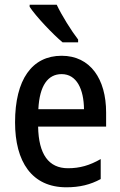

<svg xmlns="http://www.w3.org/2000/svg" viewBox="-20 -786 511 816"><path d="M221 -766H106V-757C132 -717 205 -640 246 -606H312V-618C284 -654 242 -721 221 -766ZM242 -549C116 -549 44 -448 44 -266C44 -99 115 10 262 10C318 10 364 -1 408 -25V-110C361 -83 319 -71 269 -71C187 -71 144 -130 142 -248H431V-308C431 -450 364 -549 242 -549ZM242 -471C306 -471 336 -407 337 -322H143C148 -423 184 -471 242 -471Z"/></svg>

Font: Noto Sans Sinhala Condensed Medium
Style: Regular
Weight: 500
Width: 3
Designer: Jelle Bosma - Monotype Design Team
Foundry: Monotype Imaging Inc.
Version: Version 2.006